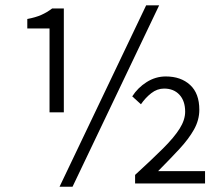

<svg xmlns="http://www.w3.org/2000/svg" viewBox="-20 -689 838 721"><path d="M166 -267.1V-582H82.5V-617.7Q113.8 -623.5 135.3 -633.1Q156.7 -642.6 175.8 -657.2H219.7V-267.1ZM203.6 12.2 528.8 -668.9H577.6L252.4 12.2ZM487.3 0V-32.2Q550.3 -89.8 592 -131.3Q633.8 -172.9 654.5 -205.8Q675.3 -238.8 675.3 -269.5Q675.3 -310.1 653.8 -333.3Q632.3 -356.4 596.2 -356.4Q570.3 -356.4 548.1 -339.1Q525.9 -321.8 509.3 -297.4L476.6 -327.1Q497.1 -359.4 530.5 -380.6Q564 -401.9 602.5 -401.9Q659.2 -401.9 693.8 -370.1Q728.5 -338.4 728.5 -276.9Q728.5 -238.3 708.5 -202.6Q688.5 -167 653.6 -129.4Q618.7 -91.8 573.7 -46.4H750V0Z"/></svg>

Font: Varta Light Light
Style: Regular
Weight: 300
Version: Version 1.004